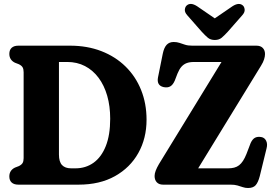

<svg xmlns="http://www.w3.org/2000/svg" viewBox="-20 -930 1380 967"><path d="M27 -41.3Q27 -71.9 55.1 -85.8L75 -93.5Q88.6 -100.2 93.8 -109.1Q99 -118 99 -133.7V-566.3Q99 -582.1 93.8 -591Q88.6 -599.8 75 -606.5L55.1 -614.2Q27 -628.1 27 -658.7Q27 -678.6 38.8 -689.3Q50.5 -700 72.6 -700H332.8Q419.3 -700 490.2 -672.6Q561.2 -645.1 612.2 -595.1Q663.2 -545.1 690.6 -476.9Q718.1 -408.6 718.1 -327.1Q718.1 -233.3 676.7 -159.4Q635.4 -85.5 558.9 -42.8Q482.4 0 375.8 0H72.6Q50.5 0 38.8 -10.7Q27 -21.5 27 -41.3ZM360.2 -82.2Q411.6 -82.2 451.1 -110.3Q490.6 -138.5 512.8 -194.2Q535 -250 535 -332Q535 -395.1 520 -447.6Q504.9 -500.1 476.4 -538.3Q447.8 -576.5 408 -597.2Q368.2 -617.9 318.2 -617.9H276.9V-151.6Q276.9 -115.1 292.5 -98.6Q308.1 -82.2 338 -82.2ZM1294.6 -598.9 947.7 -32.7 816.7 -82.1H1127Q1145.5 -82.1 1159.4 -85.7Q1173.4 -89.3 1184.2 -97.7Q1195 -106.2 1204 -120Q1213 -133.8 1221.3 -154.5L1242.5 -209.9Q1252.1 -230.4 1265.2 -236.7Q1278.3 -243 1296.2 -239.7Q1312.7 -236.8 1320.5 -220.9Q1328.4 -205.1 1322.5 -182.7L1288.2 -42.4Q1280 -11.1 1267.5 2.9Q1255 16.9 1229.1 16.9Q1215.1 16.9 1202.9 12.6Q1190.7 8.4 1176.2 4.2Q1161.8 0 1141.1 0H801.5Q781 0 769.8 -11.8Q758.6 -23.7 758.6 -43.5Q758.6 -55.7 764.1 -70.2Q769.6 -84.8 780.2 -103L1129.6 -673.3L1160.4 -617.8H956.4Q934.8 -617.8 919.7 -612Q904.6 -606.2 893.5 -593.5Q882.5 -580.7 873.9 -559.4L860.1 -523.7Q850.7 -502.1 837.1 -494.7Q823.5 -487.2 804 -491.3Q785.9 -495.5 778.9 -507.7Q772 -519.9 775.6 -539.4L799.7 -659.2Q806 -690 819.3 -704.3Q832.6 -718.5 854.8 -718.5Q871.1 -718.5 884.2 -714Q897.3 -709.5 911.9 -704.8Q926.5 -700 947.8 -700H1271.2Q1292.2 -700 1303.4 -688.5Q1314.7 -677 1314.7 -657.7Q1314.7 -646 1310.2 -631.5Q1305.8 -616.9 1294.6 -598.9ZM1097.3 -813.1 972.8 -898.5Q939.4 -920.1 919.8 -901.9Q912.4 -895.1 911 -881.7Q909.7 -868.3 922.8 -853.5L996.2 -770Q1013.1 -751.5 1026.8 -740Q1040.5 -728.6 1061.9 -728.6Q1083.1 -728.6 1096.7 -740.1Q1110.3 -751.6 1127.1 -770L1200.4 -853.5Q1213.5 -868.2 1212.2 -881.6Q1211 -895.1 1203.7 -901.9Q1184.1 -919.9 1150.8 -898.5L1026.1 -813.1Z"/></svg>

Font: Fraunces 144pt S100 Black
Style: Regular
Weight: 900
Version: Version 1.000